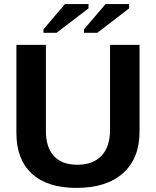

<svg xmlns="http://www.w3.org/2000/svg" viewBox="-20 -907 762 937"><path d="M353 10Q211 10 135.5 -59.5Q60 -129 60 -258V-688H204V-269Q204 -188 243 -145.5Q282 -103 357 -103Q434 -103 475.5 -147Q517 -191 517 -274V-688H661V-265Q661 -134 580.5 -62Q500 10 353 10ZM412 -866 256 -747H192V-764L297 -887H412ZM610 -866 455 -747H390V-764L495 -887H610Z"/></svg>

Font: Libra Sans
Style: Bold
Weight: 700
Foundry: Context Ltd
Version: Version 1.000